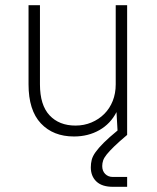

<svg xmlns="http://www.w3.org/2000/svg" viewBox="-20 -520 605 740"><path d="M415 200Q373 200 351.5 179.5Q330 159 330 125Q330 110 333.5 96Q337 82 348.5 66Q360 50 380 30Q400 10 433 -17L429 -88Q406 -43 363 -18.5Q320 6 265 6Q185 6 137.5 -44.5Q90 -95 90 -195V-500H134V-195Q134 -115 171 -75.5Q208 -36 271 -36Q304 -36 332.5 -48Q361 -60 382 -81Q403 -102 414.5 -131Q426 -160 426 -195V-500H470V0Q439 26 420.5 44Q402 62 391.5 75Q381 88 377.5 98.5Q374 109 374 120Q374 139 385.5 150.5Q397 162 415 162H470V200Z"/></svg>

Font: Retni Sans Light
Style: Regular
Weight: 300
Designer: Vitaly Kuzmin
Foundry: ParaType Ltd.
Version: Version 1.00;March 2, 2019;FontCreator 11.5.0.2425 64-bit; t